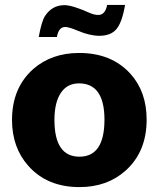

<svg xmlns="http://www.w3.org/2000/svg" viewBox="-20 -749 647 783"><path d="M304 14Q173 14 96 -72Q29 -147 29 -260Q29 -390 115 -467Q190 -533 303 -533Q435 -533 512 -448Q578 -375 578 -261Q578 -130 492 -53Q417 14 304 14ZM302 -409Q254 -409 228 -370Q202 -331 202 -260Q202 -110 304 -110Q406 -110 406 -261Q406 -409 302 -409ZM490 -729Q478 -658 455 -630.5Q432 -603 385 -603Q347 -603 299 -623Q261 -639 246 -639Q219 -639 212 -598H138Q149 -660 163 -683Q192 -728 243 -728Q275 -728 349 -695Q366 -688 381 -688Q409 -688 417 -729Z"/></svg>

Font: Almarai ExtraBold
Style: Regular
Weight: 800
Designer: Boutros International 2019
Foundry: Created by Boutros International 2019
Version: Version 1.10